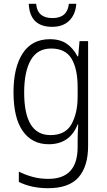

<svg xmlns="http://www.w3.org/2000/svg" viewBox="-20 -748 561 1009"><path d="M249 -493Q324 -493 356 -439.5Q388 -386 388 -290V-240Q388 -154 356 -96Q324 -38 245 -38Q107 -38 107 -262Q107 -371 141.5 -432Q176 -493 249 -493ZM242 -542Q148 -542 99.5 -468Q51 -394 51 -263Q51 -129 99.5 -59.5Q148 10 236 10Q347 10 388 -94H391Q388 -48 388 -6V25Q388 192 234 192Q190 192 151.5 181.5Q113 171 79 154V208Q145 241 233 241Q343 241 393 183.5Q443 126 443 19V-532H398L391 -452H387Q366 -493 331.5 -517.5Q297 -542 242 -542ZM381 -728H342Q334 -653 256 -653Q176 -653 170 -728H131Q137 -607 254 -607Q311 -607 344 -639.5Q377 -672 381 -728Z"/></svg>

Font: Noto Sans UI SemiCondensed Light
Style: Regular
Weight: 300
Width: 4
Designer: Monotype Design Team
Foundry: Monotype Imaging Inc.
Version: Version 1.901